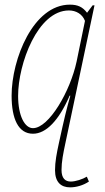

<svg xmlns="http://www.w3.org/2000/svg" viewBox="-20 -566 454 827"><path d="M282 241C307 241 338 233 363 216L354 195C336 206 305 216 285 216C261 216 245 202 245 166C245 131 252 96 262 49L387 -543H379L355 -511C336 -536 315 -546 281 -546C123 -546 30 -311 30 -154C30 -54 59 10 122 10C179 10 234 -48 280 -154H283C265 -90 258 -61 234 49C224 95 217 131 217 167C217 219 243 241 282 241ZM122 -14C87 -14 58 -66 58 -153C58 -291 142 -521 277 -521C308 -521 335 -505 346 -476L310 -301C283 -174 191 -14 122 -14Z"/></svg>

Font: Noto Serif Condensed Thin
Style: Italic
Weight: 100
Width: 3
Italic angle: -12°
Designer: Monotype Design Team
Foundry: Monotype Imaging Inc.
Version: Version 2.013